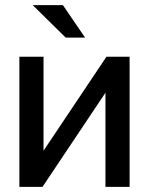

<svg xmlns="http://www.w3.org/2000/svg" viewBox="-20 -725 578 745"><path d="M55.2 -504.9H148.9V-140.1L393.1 -504.9H482.9V0H389.2V-365.2L145 0H55.2ZM234.9 -579.1 106.9 -705.1H224.1L310.1 -579.1Z"/></svg>

Font: LT Superior Med
Style: Regular
Weight: 500
Designer: Daniel Lyons
Foundry: LyonsType
Version: Version 1.000